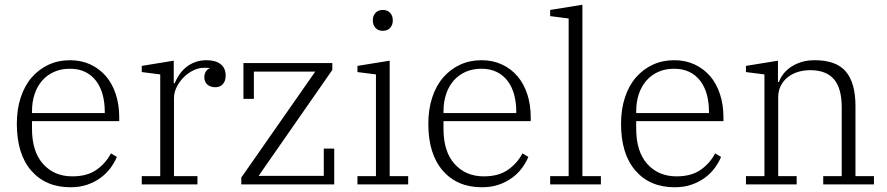

<svg xmlns="http://www.w3.org/2000/svg" viewBox="-20 -778 3741 810"><path d="M277 12Q173 12 112 -58Q51 -128 51 -256Q51 -317 67.5 -367Q84 -417 114 -451.5Q144 -486 185 -505Q226 -524 275 -524Q323 -524 361.5 -506Q400 -488 427 -456.5Q454 -425 468.5 -380.5Q483 -336 483 -284V-267H115V-235Q115 -138 162 -86Q209 -34 285 -34Q348 -34 387.5 -62Q427 -90 448 -131L473 -116Q463 -92 446 -69Q429 -46 404.5 -28Q380 -10 348.5 1Q317 12 277 12ZM115 -301H422V-307Q422 -346 413 -379Q404 -412 385.5 -436.5Q367 -461 339.5 -474.5Q312 -488 275 -488Q238 -488 208.5 -475Q179 -462 158 -438Q137 -414 126 -381Q115 -348 115 -308Z M578 -35H656V-464L578 -474V-500L713 -522V-427H717Q724 -444 735.5 -461.5Q747 -479 763.5 -493Q780 -507 802 -515.5Q824 -524 852 -524Q889 -524 910.5 -507.5Q932 -491 932 -459Q932 -436 920 -423Q908 -410 889 -410Q867 -410 854.5 -421.5Q842 -433 842 -452Q842 -467 849 -477Q856 -487 864 -489V-491Q856 -492 851 -492Q846 -492 840 -492Q818 -492 795.5 -481Q773 -470 755 -452Q737 -434 725.5 -411Q714 -388 714 -364V-35H813V0H578Z M998 -29 1310 -476H1051V-361H1007V-512H1382V-483L1071 -36H1346V-151H1390V0H998Z M1595 -648Q1575 -648 1564 -660.5Q1553 -673 1553 -690V-694Q1553 -711 1564 -723.5Q1575 -736 1595 -736Q1615 -736 1626 -723.5Q1637 -711 1637 -694V-690Q1637 -673 1626 -660.5Q1615 -648 1595 -648ZM1488 -35H1566V-464L1488 -474V-500L1624 -522V-35H1702V0H1488Z M2013 12Q1909 12 1848 -58Q1787 -128 1787 -256Q1787 -317 1803.5 -367Q1820 -417 1850 -451.5Q1880 -486 1921 -505Q1962 -524 2011 -524Q2059 -524 2097.5 -506Q2136 -488 2163 -456.5Q2190 -425 2204.5 -380.5Q2219 -336 2219 -284V-267H1851V-235Q1851 -138 1898 -86Q1945 -34 2021 -34Q2084 -34 2123.5 -62Q2163 -90 2184 -131L2209 -116Q2199 -92 2182 -69Q2165 -46 2140.5 -28Q2116 -10 2084.5 1Q2053 12 2013 12ZM1851 -301H2158V-307Q2158 -346 2149 -379Q2140 -412 2121.5 -436.5Q2103 -461 2075.5 -474.5Q2048 -488 2011 -488Q1974 -488 1944.5 -475Q1915 -462 1894 -438Q1873 -414 1862 -381Q1851 -348 1851 -308Z M2301 -35H2379V-700L2301 -710V-736L2437 -758V-35H2515V0H2301Z M2826 12Q2722 12 2661 -58Q2600 -128 2600 -256Q2600 -317 2616.5 -367Q2633 -417 2663 -451.5Q2693 -486 2734 -505Q2775 -524 2824 -524Q2872 -524 2910.5 -506Q2949 -488 2976 -456.5Q3003 -425 3017.5 -380.5Q3032 -336 3032 -284V-267H2664V-235Q2664 -138 2711 -86Q2758 -34 2834 -34Q2897 -34 2936.5 -62Q2976 -90 2997 -131L3022 -116Q3012 -92 2995 -69Q2978 -46 2953.5 -28Q2929 -10 2897.5 1Q2866 12 2826 12ZM2664 -301H2971V-307Q2971 -346 2962 -379Q2953 -412 2934.5 -436.5Q2916 -461 2888.5 -474.5Q2861 -488 2824 -488Q2787 -488 2757.5 -475Q2728 -462 2707 -438Q2686 -414 2675 -381Q2664 -348 2664 -308Z M3127 -35H3205V-464L3127 -474V-500L3262 -522V-432H3266Q3272 -449 3284.5 -465.5Q3297 -482 3316 -495Q3335 -508 3360 -516Q3385 -524 3417 -524Q3508 -524 3548.5 -476Q3589 -428 3589 -331V-35H3667V0H3453V-35H3531V-325Q3531 -406 3498 -444Q3465 -482 3398 -482Q3372 -482 3348 -475Q3324 -468 3305 -453.5Q3286 -439 3274.5 -417.5Q3263 -396 3263 -367V-35H3341V0H3127Z"/></svg>

Font: IBM Plex Serif Light
Style: Regular
Weight: 300
Designer: Mike Abbink, Paul van der Laan, Pieter van Rosmalen
Foundry: Bold Monday
Version: Version 3.001